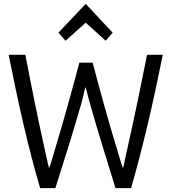

<svg xmlns="http://www.w3.org/2000/svg" viewBox="-20 -977 892 999"><path d="M426 -859 321 -765 284 -807 426 -957 566 -807 530 -765ZM827 -692C776 -437 724 -214 662 2H581C536 -143 491 -287 446 -445C436 -479 430 -510 425 -524C419 -511 415 -479 405 -445C360 -287 314 -143 268 2H189C125 -214 76 -437 25 -692H112C144 -523 177 -361 211 -208C221 -165 229 -123 235 -103C239 -105 256 -165 265 -196C308 -339 350 -489 393 -651H462C504 -492 546 -339 590 -197C601 -160 612 -121 620 -103C624 -112 629 -145 636 -174C672 -332 709 -510 745 -692Z"/></svg>

Font: Repo Regular
Style: Regular
Weight: 400
Designer: Stefan Peev
Foundry: Context Ltd
Version: Version 1.502